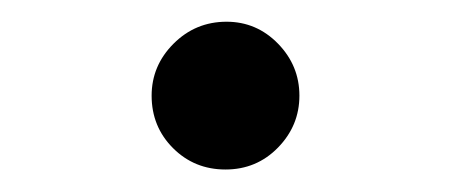

<svg xmlns="http://www.w3.org/2000/svg" viewBox="-20 -469 411 175"><path d="M118.2 -381.8Q118.2 -409.2 138.2 -429.2Q158.2 -449.2 186.5 -449.2Q213.9 -449.2 233.4 -429.2Q252.9 -409.2 252.9 -381.8Q252.9 -354.5 233.4 -334.5Q213.9 -314.5 185.5 -314.5Q157.2 -314.5 137.7 -334Q118.2 -353.5 118.2 -381.8Z"/></svg>

Font: GenEi Koburi Mincho v6
Style: Regular
Weight: 400
Designer: o_tamon (Modified)
Foundry: o_tamon / Adobe Systems Incorporated
Version: Version 6.1